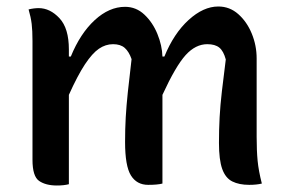

<svg xmlns="http://www.w3.org/2000/svg" viewBox="-20 -565 890 591"><path d="M192 2Q177 6 155 6Q121 6 100.5 -8Q80 -22 80 -73V-439Q80 -471 77.5 -491.5Q75 -512 68 -536Q76 -538 84 -539Q92 -540 99 -540Q134 -540 163 -509Q192 -478 192 -413V-391H198Q227 -462 271.5 -503Q316 -544 365 -544Q399 -544 424.5 -520Q450 -496 464.5 -460.5Q479 -425 480 -391H486Q515 -462 560.5 -503.5Q606 -545 652 -545Q687 -545 713.5 -521.5Q740 -498 755 -461.5Q770 -425 770 -385V-144Q770 -101 773 -70Q776 -39 786 0Q770 4 747 4Q716 4 695 -6.5Q674 -17 664 -45Q654 -73 654 -125Q654 -166 656 -203.5Q658 -241 663 -284Q668 -327 675 -382Q668 -408 655 -418.5Q642 -429 618 -429Q582 -429 551.5 -395.5Q521 -362 480 -273V0Q465 4 436 4Q401 4 383 -25Q365 -54 365 -128Q365 -168 367 -203.5Q369 -239 373.5 -281.5Q378 -324 385 -383Q377 -406 364 -417.5Q351 -429 328 -429Q305 -429 284.5 -415Q264 -401 241.5 -367Q219 -333 192 -273Z"/></svg>

Font: Recursive Sn Csl St Med
Style: Regular
Weight: 500
Version: Version 1.079;hotconv 1.0.112;makeotfexe 2.5.65598; ttfautoh